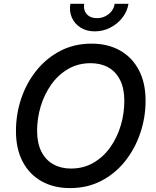

<svg xmlns="http://www.w3.org/2000/svg" viewBox="-20 -963 805 993"><path d="M342.3 9.8Q258.3 9.8 195.3 -25.4Q132.3 -60.5 97.4 -126.7Q62.5 -192.9 62.5 -285.2Q62.5 -372.6 89.8 -453.6Q117.2 -534.7 168.7 -598.6Q220.2 -662.6 292.2 -700Q364.3 -737.3 453.6 -737.3Q537.6 -737.3 600.3 -702.1Q663.1 -667 698 -600.8Q732.9 -534.7 732.9 -442.4Q732.9 -355 705.3 -273.9Q677.7 -192.9 626.5 -128.7Q575.2 -64.5 503.2 -27.3Q431.2 9.8 342.3 9.8ZM346.7 -91.3Q412.1 -91.3 463.6 -121.3Q515.1 -151.4 550.8 -201.9Q586.4 -252.4 604.7 -314.7Q623 -377 623 -440.9Q623 -504.9 601.3 -548.6Q579.6 -592.3 540.3 -614.3Q501 -636.2 449.2 -636.2Q383.8 -636.2 332.3 -606.2Q280.8 -576.2 244.9 -525.4Q209 -474.6 190.4 -412.6Q171.9 -350.6 171.9 -286.6Q171.9 -223.1 193.8 -179.4Q215.8 -135.7 255.4 -113.5Q294.9 -91.3 346.7 -91.3ZM470.2 -800.8Q427.7 -800.8 397 -820.1Q366.2 -839.4 351.8 -871.6Q337.4 -903.8 343.8 -943.4H415.5Q410.2 -910.6 428.7 -889.9Q447.3 -869.1 481.9 -869.1Q504.4 -869.1 523.9 -878.7Q543.5 -888.2 556.6 -904.8Q569.8 -921.4 573.2 -943.4H644.5Q638.2 -903.8 612.8 -871.3Q587.4 -838.9 550 -819.8Q512.7 -800.8 470.2 -800.8Z"/></svg>

Font: Inter 16pt Medium
Style: Italic
Weight: 500
Italic angle: -9.3988°
Version: Version 4.001;git-66647c0bb